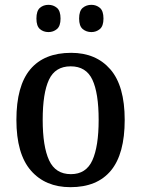

<svg xmlns="http://www.w3.org/2000/svg" viewBox="-20 -766 586 796"><path d="M272 10Q168 10 108 -59Q48 -128 48 -269Q48 -410 105.5 -478.5Q163 -547 275 -547Q378 -547 437.5 -478.5Q497 -410 497 -269Q497 -128 440 -59Q383 10 272 10ZM274 -44Q337 -44 363 -101.5Q389 -159 389 -269Q389 -380 363 -435.5Q337 -491 273 -491Q209 -491 183 -435.5Q157 -380 157 -269Q157 -159 183.5 -101.5Q210 -44 274 -44ZM359 -633Q338 -633 323 -645.5Q308 -658 308 -689Q308 -721 323 -733.5Q338 -746 359 -746Q379 -746 394 -733.5Q409 -721 409 -689Q409 -658 394 -645.5Q379 -633 359 -633ZM181 -633Q160 -633 145.5 -645.5Q131 -658 131 -689Q131 -721 145.5 -733.5Q160 -746 181 -746Q201 -746 216 -733.5Q231 -721 231 -689Q231 -658 216 -645.5Q201 -633 181 -633Z"/></svg>

Font: Noto Serif Bengali SemiCondensed Medium
Style: Regular
Weight: 500
Width: 4
Designer: Juan Bruce, Universal Thirst, Indian Type Foundry and the Monotype Design Team.
Foundry: Monotype Imaging Inc.
Version: Version 2.003; ttfautohint (v1.8.4.7-5d5b)